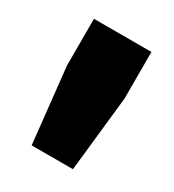

<svg xmlns="http://www.w3.org/2000/svg" viewBox="-93 -758 391 431"><g transform="rotate(30 103.0 -542.0)"><path d="M50 -384H157L178 -579V-700H29V-579Z"/></g></svg>

Font: Fixel Text ExtraBold
Style: Regular
Weight: 800
Width: 4
Designer: AlfaBravo + MacPaw
Foundry: Kyrylo Tkachov, Marchela Mozhyna, Serhii Makarenko, Maria Weinstein, Zakhar Kryvoshyya
Version: Version 1.211